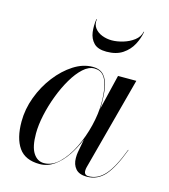

<svg xmlns="http://www.w3.org/2000/svg" viewBox="-105 -763 753 856"><g transform="rotate(15 272.0 -335.0)"><path d="M236.5 -680Q233 -655.5 245.5 -639Q258 -622.5 279.5 -614.2Q301 -606 324.5 -606Q348 -606 376 -614.2Q404 -622.5 425.8 -639Q447.5 -655.5 452.5 -680H454.5Q449.5 -649.5 433.8 -619.8Q418 -590 388.8 -570.5Q359.5 -551 314.5 -551Q274.5 -551 255.8 -570.5Q237 -590 233.2 -619.8Q229.5 -649.5 234.5 -680ZM355 -324Q355 -310.5 354 -296L355 -302.5L393 -460H477.5L363 -30Q361 -22.5 361 -14Q361 6 381.5 6Q424.5 6 457.2 -31.2Q490 -68.5 522 -153.5L523.5 -153Q491.5 -67 457.8 -28.5Q424 10 374 10Q339 10 322.5 -9Q306 -28 306 -58Q306 -74 308 -85L319.5 -147Q302 -104 277.8 -68.5Q253.5 -33 223 -11.5Q192.5 10 156.5 10Q89.5 10 59.8 -32.8Q30 -75.5 30 -152.5Q30 -210 51 -266.2Q72 -322.5 107.5 -368.5Q143 -414.5 186.2 -442.2Q229.5 -470 273.5 -470Q309.5 -470 327 -448.8Q344.5 -427.5 349.8 -394Q355 -360.5 355 -324ZM353 -324Q353 -363 347.2 -395Q341.5 -427 326.2 -446Q311 -465 283 -465Q257 -465 231.5 -441.8Q206 -418.5 183.5 -380.2Q161 -342 143.5 -295.8Q126 -249.5 116 -203Q106 -156.5 106 -117.5Q106 -56.5 124.8 -27.8Q143.5 1 174 1Q211.5 1 244 -30.5Q276.5 -62 301 -112Q325.5 -162 339.2 -218.2Q353 -274.5 353 -324Z"/></g></svg>

Font: Bodoni* 96pt
Style: Italic
Weight: 400
Italic angle: -13°
Version: Version 2.3